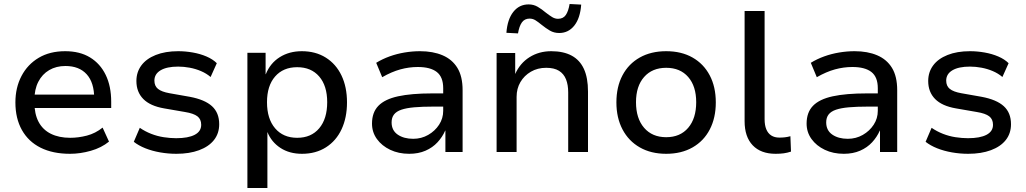

<svg xmlns="http://www.w3.org/2000/svg" viewBox="-20 -760 5130 960"><path d="M330 9Q244 9 183 -21.5Q122 -52 89.5 -110Q57 -168 57 -248Q57 -322 87.5 -380Q118 -438 173.5 -471Q229 -504 306 -504Q379 -504 430 -473Q481 -442 508.5 -385.5Q536 -329 536 -251V-220H133V-287H469L451 -268Q451 -347 413.5 -388.5Q376 -430 307 -430Q261 -430 226 -409.5Q191 -389 171.5 -351Q152 -313 152 -260V-249Q152 -190 173 -150.5Q194 -111 234.5 -91Q275 -71 331 -71Q372 -71 414.5 -82Q457 -93 493 -122L525 -52Q487 -21 434 -6Q381 9 330 9Z M862 9Q821 9 781 2Q741 -5 707 -18.5Q673 -32 649 -51L679 -121Q705 -103 735.5 -91Q766 -79 798.5 -74Q831 -69 861 -69Q921 -69 953.5 -86Q986 -103 986 -136Q986 -164 967 -178.5Q948 -193 905 -200L801 -218Q731 -230 696.5 -265Q662 -300 662 -355Q662 -399 686.5 -432.5Q711 -466 758.5 -485Q806 -504 871 -504Q907 -504 944 -497.5Q981 -491 1012.5 -477.5Q1044 -464 1064 -444L1033 -375Q1012 -393 985 -404.5Q958 -416 928.5 -421.5Q899 -427 871 -427Q814 -427 783 -408.5Q752 -390 752 -357Q752 -330 770 -315.5Q788 -301 827 -294L929 -276Q1004 -262 1040 -229Q1076 -196 1076 -139Q1076 -93 1050 -60Q1024 -27 975.5 -9Q927 9 862 9Z M1217 180V-496H1308V-389H1309Q1331 -444 1378.5 -474Q1426 -504 1489 -504Q1558 -504 1609 -472Q1660 -440 1687.5 -382.5Q1715 -325 1715 -248Q1715 -172 1688 -114Q1661 -56 1610 -23.5Q1559 9 1490 9Q1427 9 1382 -20.5Q1337 -50 1317 -100V180ZM1466 -71Q1536 -71 1576 -118.5Q1616 -166 1616 -249Q1616 -331 1576 -377.5Q1536 -424 1466 -424Q1396 -424 1355.5 -377.5Q1315 -331 1315 -249Q1315 -166 1355.5 -118.5Q1396 -71 1466 -71Z M2026 9Q1973 9 1931 -11Q1889 -31 1864.5 -65Q1840 -99 1840 -142Q1840 -198 1872 -231Q1904 -264 1970.5 -278.5Q2037 -293 2141 -293H2212V-227H2146Q2091 -227 2051.5 -223.5Q2012 -220 1987 -211.5Q1962 -203 1950 -187.5Q1938 -172 1938 -148Q1938 -108 1968.5 -87Q1999 -66 2046 -66Q2087 -66 2121 -85.5Q2155 -105 2175.5 -136.5Q2196 -168 2196 -206V-319Q2196 -375 2164 -400Q2132 -425 2069 -425Q2025 -425 1981.5 -413Q1938 -401 1891 -374L1861 -446Q1892 -465 1928 -478Q1964 -491 2003 -497.5Q2042 -504 2080 -504Q2145 -504 2193 -483.5Q2241 -463 2267 -420.5Q2293 -378 2293 -309V0H2207V-107H2206Q2192 -75 2167.5 -48.5Q2143 -22 2107.5 -6.5Q2072 9 2026 9Z M2463 0V-495H2556V-390Q2580 -444 2627.5 -474Q2675 -504 2736 -504Q2797 -504 2838 -482Q2879 -460 2899.5 -415.5Q2920 -371 2920 -302V0H2821V-298Q2821 -336 2810 -363.5Q2799 -391 2775 -406Q2751 -421 2711 -421Q2668 -421 2634.5 -401.5Q2601 -382 2582 -349.5Q2563 -317 2563 -276V0ZM2570 -593 2512 -596Q2517 -663 2546.5 -700.5Q2576 -738 2623 -738Q2648 -738 2668.5 -726Q2689 -714 2709 -697Q2727 -683 2741 -674.5Q2755 -666 2770 -666Q2796 -666 2809 -685Q2822 -704 2828 -740L2886 -737Q2881 -669 2851.5 -632Q2822 -595 2776 -595Q2750 -595 2729.5 -607Q2709 -619 2688 -636Q2671 -650 2657.5 -658.5Q2644 -667 2628 -667Q2603 -667 2589.5 -648Q2576 -629 2570 -593Z M3311 9Q3235 9 3179 -23Q3123 -55 3092.5 -113Q3062 -171 3062 -248Q3062 -326 3092.5 -383.5Q3123 -441 3179 -472.5Q3235 -504 3311 -504Q3387 -504 3442.5 -472.5Q3498 -441 3528.5 -383.5Q3559 -326 3559 -248Q3559 -171 3529 -113Q3499 -55 3443 -23Q3387 9 3311 9ZM3311 -74Q3381 -74 3421 -121Q3461 -168 3461 -249Q3461 -329 3421 -375Q3381 -421 3311 -421Q3241 -421 3200.5 -375Q3160 -329 3160 -249Q3160 -168 3200.5 -121Q3241 -74 3311 -74Z M3858 9Q3784 9 3743.5 -33.5Q3703 -76 3703 -154V-705H3803V-164Q3803 -134 3811.5 -113.5Q3820 -93 3836.5 -82.5Q3853 -72 3877 -72Q3891 -72 3904.5 -73.5Q3918 -75 3932 -79L3935 -2Q3917 4 3899 6.5Q3881 9 3858 9Z M4199 9Q4146 9 4104 -11Q4062 -31 4037.5 -65Q4013 -99 4013 -142Q4013 -198 4045 -231Q4077 -264 4143.5 -278.5Q4210 -293 4314 -293H4385V-227H4319Q4264 -227 4224.5 -223.5Q4185 -220 4160 -211.5Q4135 -203 4123 -187.5Q4111 -172 4111 -148Q4111 -108 4141.5 -87Q4172 -66 4219 -66Q4260 -66 4294 -85.5Q4328 -105 4348.5 -136.5Q4369 -168 4369 -206V-319Q4369 -375 4337 -400Q4305 -425 4242 -425Q4198 -425 4154.5 -413Q4111 -401 4064 -374L4034 -446Q4065 -465 4101 -478Q4137 -491 4176 -497.5Q4215 -504 4253 -504Q4318 -504 4366 -483.5Q4414 -463 4440 -420.5Q4466 -378 4466 -309V0H4380V-107H4379Q4365 -75 4340.5 -48.5Q4316 -22 4280.5 -6.5Q4245 9 4199 9Z M4821 9Q4780 9 4740 2Q4700 -5 4666 -18.5Q4632 -32 4608 -51L4638 -121Q4664 -103 4694.5 -91Q4725 -79 4757.5 -74Q4790 -69 4820 -69Q4880 -69 4912.5 -86Q4945 -103 4945 -136Q4945 -164 4926 -178.5Q4907 -193 4864 -200L4760 -218Q4690 -230 4655.5 -265Q4621 -300 4621 -355Q4621 -399 4645.5 -432.5Q4670 -466 4717.5 -485Q4765 -504 4830 -504Q4866 -504 4903 -497.5Q4940 -491 4971.5 -477.5Q5003 -464 5023 -444L4992 -375Q4971 -393 4944 -404.5Q4917 -416 4887.5 -421.5Q4858 -427 4830 -427Q4773 -427 4742 -408.5Q4711 -390 4711 -357Q4711 -330 4729 -315.5Q4747 -301 4786 -294L4888 -276Q4963 -262 4999 -229Q5035 -196 5035 -139Q5035 -93 5009 -60Q4983 -27 4934.5 -9Q4886 9 4821 9Z"/></svg>

Font: Nunito Sans 12pt ExtraLight 8pt Medium
Style: Regular
Weight: 500
Version: Version 3.101;gftools[0.9.27]